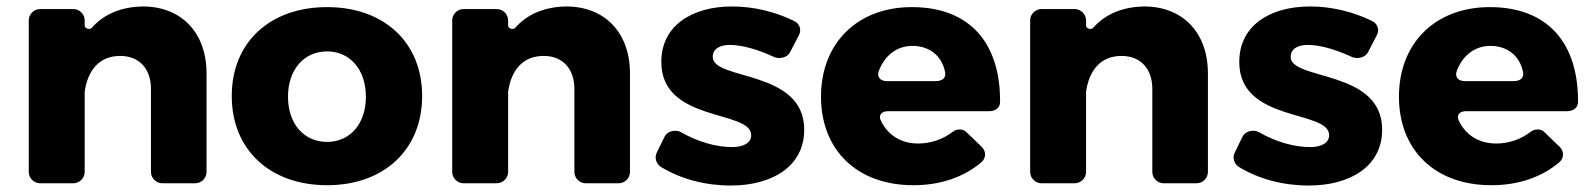

<svg xmlns="http://www.w3.org/2000/svg" viewBox="-20 -567 4926 594"><path d="M352 -394C410 -394 447 -355 447 -292V-35C447 -16 463 0 482 0H584C603 0 619 -16 619 -35V-340C619 -466 541 -547 422 -547C356 -546 302 -524 264 -481C258 -474 242 -478 242 -488V-504C242 -523 226 -539 207 -539H104C85 -539 69 -523 69 -504V-35C69 -16 85 0 104 0H207C226 0 242 -16 242 -35V-283C251 -348 286 -394 352 -394Z M992 -545C815 -545 697 -436 697 -270C697 -104 815 6 992 6C1168 6 1286 -104 1286 -270C1286 -436 1168 -545 992 -545ZM992 -408C1063 -408 1112 -351 1112 -268C1112 -184 1063 -128 992 -128C920 -128 871 -184 871 -268C871 -351 920 -408 992 -408Z M1662 -394C1720 -394 1757 -355 1757 -292V-35C1757 -16 1773 0 1792 0H1894C1913 0 1929 -16 1929 -35V-340C1929 -466 1851 -547 1732 -547C1666 -546 1612 -524 1574 -481C1568 -474 1552 -478 1552 -488V-504C1552 -523 1536 -539 1517 -539H1414C1395 -539 1379 -523 1379 -504V-35C1379 -16 1395 0 1414 0H1517C1536 0 1552 -16 1552 -35V-283C1561 -348 1596 -394 1662 -394Z M2245 -547C2120 -547 2026 -487 2026 -376C2025 -187 2304 -228 2304 -149C2304 -124 2279 -112 2245 -112C2196 -112 2139 -128 2087 -158C2071 -167 2046 -162 2037 -146L2012 -95C2004 -79 2010 -61 2024 -51C2086 -13 2162 7 2241 7C2371 7 2468 -54 2468 -165C2469 -353 2185 -317 2185 -391C2185 -416 2207 -428 2238 -428C2275 -428 2322 -415 2374 -391C2391 -383 2416 -389 2424 -405L2451 -457C2461 -474 2454 -494 2437 -502C2378 -531 2311 -547 2245 -547Z M2801 -545C2634 -545 2520 -435 2520 -268C2520 -104 2630 6 2806 6C2890 6 2961 -19 3015 -64C3031 -77 3032 -98 3017 -113L2968 -160C2959 -169 2940 -168 2930 -161C2898 -136 2860 -123 2821 -123C2768 -123 2728 -148 2706 -192C2696 -210 2707 -223 2727 -223H3040C3059 -223 3074 -233 3074 -252C3075 -432 2982 -545 2801 -545ZM2699 -348C2717 -395 2754 -425 2803 -425C2854 -425 2892 -396 2903 -348C2909 -327 2897 -316 2874 -316H2724C2703 -316 2692 -329 2699 -348Z M3450 -394C3508 -394 3545 -355 3545 -292V-35C3545 -16 3561 0 3580 0H3682C3701 0 3717 -16 3717 -35V-340C3717 -466 3639 -547 3520 -547C3454 -546 3400 -524 3362 -481C3356 -474 3340 -478 3340 -488V-504C3340 -523 3324 -539 3305 -539H3202C3183 -539 3167 -523 3167 -504V-35C3167 -16 3183 0 3202 0H3305C3324 0 3340 -16 3340 -35V-283C3349 -348 3384 -394 3450 -394Z M4033 -547C3908 -547 3814 -487 3814 -376C3813 -187 4092 -228 4092 -149C4092 -124 4067 -112 4033 -112C3984 -112 3927 -128 3875 -158C3859 -167 3834 -162 3825 -146L3800 -95C3792 -79 3798 -61 3812 -51C3874 -13 3950 7 4029 7C4159 7 4256 -54 4256 -165C4257 -353 3973 -317 3973 -391C3973 -416 3995 -428 4026 -428C4063 -428 4110 -415 4162 -391C4179 -383 4204 -389 4212 -405L4239 -457C4249 -474 4242 -494 4225 -502C4166 -531 4099 -547 4033 -547Z M4589 -545C4422 -545 4308 -435 4308 -268C4308 -104 4418 6 4594 6C4678 6 4749 -19 4803 -64C4819 -77 4820 -98 4805 -113L4756 -160C4747 -169 4728 -168 4718 -161C4686 -136 4648 -123 4609 -123C4556 -123 4516 -148 4494 -192C4484 -210 4495 -223 4515 -223H4828C4847 -223 4862 -233 4862 -252C4863 -432 4770 -545 4589 -545ZM4487 -348C4505 -395 4542 -425 4591 -425C4642 -425 4680 -396 4691 -348C4697 -327 4685 -316 4662 -316H4512C4491 -316 4480 -329 4487 -348Z"/></svg>

Font: Trueno
Style: RoundBd
Weight: 700
Designer: Julieta Ulanovsky, Jasper
Foundry: Julieta Ulanovsky, Cannot Into Space Fonts
Version: Version 3.001